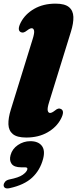

<svg xmlns="http://www.w3.org/2000/svg" viewBox="-22 -740 423 1054"><path d="M367.5 -566.5 248 -180.5Q237 -146 240 -133Q243 -120 253 -120Q262.5 -120 278 -132Q290 -142 297.8 -143.8Q305.5 -145.5 313 -141.5Q334.5 -130.5 313 -88.5Q289 -42 239.2 -13.5Q189.5 15 122 15Q71.5 15 48.5 -4Q25.5 -23 24.2 -57.5Q23 -92 37.5 -138.5L157 -524.5Q168 -559 165 -572Q162 -585 152 -585Q142.5 -585 127 -573Q115 -563.5 107.2 -561.8Q99.5 -560 92 -563.5Q70.5 -574.5 92 -616.5Q116 -663 165.8 -691.5Q215.5 -720 283 -720Q333.5 -720 356.5 -701Q379.5 -682 380.8 -647.5Q382 -613 367.5 -566.5ZM94.5 178.5Q55.5 178.5 41.8 159.5Q28 140.5 36 111.5Q45 77.5 76.2 56.2Q107.5 35 144.5 35Q187.5 35 207.2 60Q227 85 214.5 132.5Q198 194.5 154.5 235Q111 275.5 30.5 293Q13.5 296.5 5.5 291.2Q-2.5 286 -2 275.5Q-1 265.5 6.5 257Q14 248.5 30 245Q81 235 102.8 219.5Q124.5 204 128 190Q131 178.5 115.5 178.5Z"/></svg>

Font: Fraunces 9pt S000 Black
Style: Italic
Weight: 900
Italic angle: -16°
Version: Version 1.000; ttfautohint (v1.8.3)